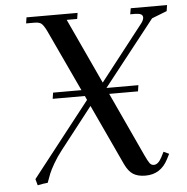

<svg xmlns="http://www.w3.org/2000/svg" viewBox="-51 -752 789 810"><g transform="rotate(-5 343.0 -347.0)"><path d="M68.8 -19 314.9 -333 307.1 -350.1H170.9L174.8 -376H294.9L172.9 -637.2Q161.6 -660.2 152.6 -668.5Q143.6 -676.8 122.1 -676.8H86.9L90.8 -702.1H307.1L303.2 -676.8H258.8L387.2 -399.9L571.8 -636.2Q581.1 -649.4 581.1 -659.2Q581.1 -676.8 548.8 -676.8H527.8L532.2 -702.1H686L682.1 -676.8L618.2 -651.9L400.9 -376H536.1L532.2 -350.1H410.2L535.2 -80.1Q547.4 -53.7 554.4 -44.4Q561.5 -35.2 571.8 -35.2Q590.8 -35.2 606 -64.9L617.2 -86.9L640.1 -76.2L628.9 -54.2Q597.7 6.8 533.2 6.8Q501 6.8 481.2 -5.6Q461.4 -18.1 446.8 -48.8L327.1 -306.2L190.9 -131.8Q169.4 -104.5 154.3 -78.1Q139.2 -51.8 133.3 -37.1Q127.4 -22.5 119.1 1Q101.1 2.4 76.2 7.8Z"/></g></svg>

Font: Dihjauti S
Style: Bold Italic
Weight: 700
Italic angle: -9°
Designer: T. Christopher White
Version: Version 3.0.0